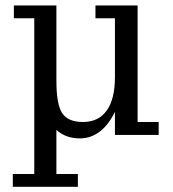

<svg xmlns="http://www.w3.org/2000/svg" viewBox="-20 -506 648 720"><path d="M338 -485.5H496V-48.5H575V0H411V-86.5Q387.5 -38 354 -12.5Q320.5 13 279.5 13Q253 13 231 5Q209 -3 191.5 -19V146.5H272V194.5H28V146.5H108.5V-437.5H32V-485.5H191.5V-203.5Q191.5 -114 213.5 -81.2Q235.5 -48.5 291 -48.5Q349.5 -48.5 380.2 -91.5Q411 -134.5 411 -216.5V-437.5H338Z"/></svg>

Font: MM Phetkon
Style: Regular
Weight: 400
Designer: Khon Soe Zaw Thu
Version: Version 1.00 July 15, 2016, initial release